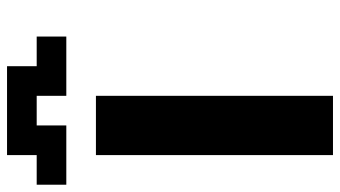

<svg xmlns="http://www.w3.org/2000/svg" viewBox="-228 -728 957 540"><g transform="rotate(-90 250.0 -458.5)"><path d="M83.3 -916.7H333.3V-833.3H416.7V-750H250V-833.3H166.7V-750H0V-833.3H83.3ZM83.3 0V-666.7H250V0Z"/></g></svg>

Font: Galmuri11 Bold
Style: Regular
Weight: 700
Designer: Lee Minseo (quiple)
Version: Version 2.397;hotconv 1.1.1;makeotfexe 2.6.0 DEVELOPMENT